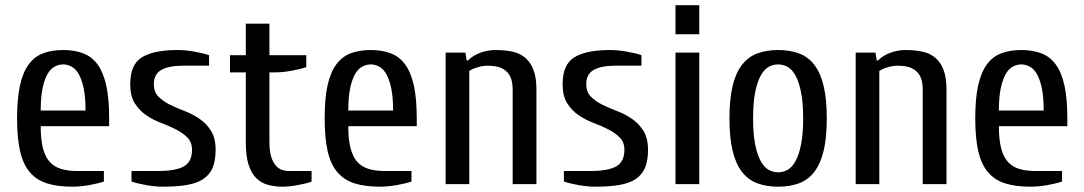

<svg xmlns="http://www.w3.org/2000/svg" viewBox="-20 -700 4123 730"><path d="M44.9 -250Q44.9 -325.2 55.9 -375Q66.9 -424.8 88.9 -454.8Q110.8 -484.9 143.8 -497.3Q176.8 -509.8 220.2 -509.8Q263.2 -509.8 296.1 -497.3Q329.1 -484.9 351.1 -454.8Q373 -424.8 384 -375Q395 -325.2 395 -250V-220.2H134.8Q134.8 -171.4 142.8 -138.7Q150.9 -106 167.5 -86.4Q184.1 -66.9 210.4 -58.3Q236.8 -49.8 274.9 -49.8H375V-9.8Q352.1 -2 318.6 3.9Q285.2 9.8 254.9 9.8Q198.7 9.8 158.9 -2.7Q119.1 -15.1 93.5 -45.2Q67.9 -75.2 56.4 -125Q44.9 -174.8 44.9 -250ZM134.8 -279.8H305.2Q305.2 -330.6 298.1 -364.3Q291 -397.9 279.5 -418Q268.1 -438 252.4 -446.5Q236.8 -455.1 220.2 -455.1Q203.1 -455.1 187.5 -446.5Q171.9 -438 160.4 -418Q148.9 -397.9 141.8 -364.5Q134.8 -331.1 134.8 -279.8Z M475.1 -379.9Q475.1 -455.1 520 -482.4Q564.9 -509.8 654.8 -509.8Q684.6 -509.8 718.3 -503.9Q752 -498 774.9 -490.2V-450.2H674.8Q621.6 -450.2 593.3 -434.1Q564.9 -418 564.9 -379.9Q564.9 -350.1 582.5 -332.5Q600.1 -314.9 626 -302Q651.9 -289.1 682.4 -277.6Q712.9 -266.1 739 -248Q765.1 -230 782.5 -202.4Q799.8 -174.8 799.8 -129.9Q799.8 -88.9 788.3 -62Q776.9 -35.2 752.4 -19Q728 -2.9 689.9 3.4Q651.9 9.8 600.1 9.8Q570.3 9.8 536.6 3.9Q502.9 -2 480 -9.8V-49.8H580.1Q647.9 -49.8 679 -67.4Q710 -85 710 -129.9Q710 -159.7 692.4 -177.2Q674.8 -194.8 648.9 -208Q623 -221.2 592.5 -232.7Q562 -244.1 535.9 -262Q509.8 -279.8 492.4 -307.4Q475.1 -335 475.1 -379.9Z M854.5 -424.8V-490.2H914.6V-609.9H1004.4V-490.2H1144.5V-444.8Q1121.6 -437 1088.1 -430.9Q1054.7 -424.8 1024.4 -424.8H1004.4V-160.2Q1004.4 -126 1011 -104.5Q1017.6 -83 1028.1 -71Q1038.6 -59.1 1051 -54.4Q1063.5 -49.8 1074.7 -49.8H1164.6V-9.8Q1155.8 -5.9 1141.1 -2.4Q1126.5 1 1111.1 3.9Q1095.7 6.8 1080.6 8.3Q1065.4 9.8 1054.7 9.8Q1024.9 9.8 999.3 2.9Q973.6 -3.9 954.6 -22.5Q935.5 -41 925 -74Q914.6 -106.9 914.6 -160.2V-424.8Z M1214.4 -250Q1214.4 -325.2 1225.3 -375Q1236.3 -424.8 1258.3 -454.8Q1280.3 -484.9 1313.2 -497.3Q1346.2 -509.8 1389.6 -509.8Q1432.6 -509.8 1465.6 -497.3Q1498.5 -484.9 1520.5 -454.8Q1542.5 -424.8 1553.5 -375Q1564.5 -325.2 1564.5 -250V-220.2H1304.2Q1304.2 -171.4 1312.3 -138.7Q1320.3 -106 1336.9 -86.4Q1353.5 -66.9 1379.9 -58.3Q1406.2 -49.8 1444.3 -49.8H1544.4V-9.8Q1521.5 -2 1488 3.9Q1454.6 9.8 1424.3 9.8Q1368.2 9.8 1328.4 -2.7Q1288.6 -15.1 1262.9 -45.2Q1237.3 -75.2 1225.8 -125Q1214.4 -174.8 1214.4 -250ZM1304.2 -279.8H1474.6Q1474.6 -330.6 1467.5 -364.3Q1460.4 -397.9 1449 -418Q1437.5 -438 1421.9 -446.5Q1406.2 -455.1 1389.6 -455.1Q1372.6 -455.1 1356.9 -446.5Q1341.3 -438 1329.8 -418Q1318.4 -397.9 1311.3 -364.5Q1304.2 -331.1 1304.2 -279.8Z M1674.3 0V-500H1749.5L1754.4 -470.2H1759.3Q1778.3 -489.3 1806.4 -499.5Q1834.5 -509.8 1864.3 -509.8Q1900.4 -509.8 1929 -503.4Q1957.5 -497.1 1977.5 -480Q1997.6 -462.9 2008.5 -433.8Q2019.5 -404.8 2019.5 -359.9V0H1929.2V-359.9Q1929.2 -385.7 1922.4 -403.3Q1915.5 -420.9 1902.3 -431.4Q1889.2 -441.9 1872.3 -446Q1855.5 -450.2 1834.5 -450.2Q1815.4 -450.2 1795.4 -444.1Q1775.4 -438 1764.2 -430.2V0Z M2119.1 -379.9Q2119.1 -455.1 2164.1 -482.4Q2209 -509.8 2298.8 -509.8Q2328.6 -509.8 2362.3 -503.9Q2396 -498 2418.9 -490.2V-450.2H2318.8Q2265.6 -450.2 2237.3 -434.1Q2209 -418 2209 -379.9Q2209 -350.1 2226.6 -332.5Q2244.1 -314.9 2270 -302Q2295.9 -289.1 2326.4 -277.6Q2356.9 -266.1 2383.1 -248Q2409.2 -230 2426.5 -202.4Q2443.8 -174.8 2443.8 -129.9Q2443.8 -88.9 2432.4 -62Q2420.9 -35.2 2396.5 -19Q2372.1 -2.9 2334 3.4Q2295.9 9.8 2244.1 9.8Q2214.4 9.8 2180.7 3.9Q2147 -2 2124 -9.8V-49.8H2224.1Q2292 -49.8 2323 -67.4Q2354 -85 2354 -129.9Q2354 -159.7 2336.4 -177.2Q2318.8 -194.8 2293 -208Q2267.1 -221.2 2236.6 -232.7Q2206.1 -244.1 2179.9 -262Q2153.8 -279.8 2136.5 -307.4Q2119.1 -335 2119.1 -379.9Z M2548.3 0V-500H2638.7V0ZM2548.3 -569.8V-680.2H2638.7V-569.8Z M2753.4 -250Q2753.4 -323.2 2765.4 -373Q2777.3 -422.9 2801 -453.4Q2824.7 -483.9 2859.1 -496.8Q2893.6 -509.8 2938.5 -509.8Q2983.4 -509.8 3018.1 -496.8Q3052.7 -483.9 3076.2 -453.4Q3099.6 -422.9 3111.6 -373Q3123.5 -323.2 3123.5 -250Q3123.5 -176.8 3111.6 -127Q3099.6 -77.1 3076.2 -46.6Q3052.7 -16.1 3018.1 -3.2Q2983.4 9.8 2938.5 9.8Q2893.6 9.8 2859.1 -3.2Q2824.7 -16.1 2801 -46.6Q2777.3 -77.1 2765.4 -127Q2753.4 -176.8 2753.4 -250ZM2843.3 -250Q2843.3 -189.9 2851.3 -150.4Q2859.4 -110.8 2872.3 -87.4Q2885.3 -64 2902.3 -54.4Q2919.4 -44.9 2938.5 -44.9Q2957.5 -44.9 2974.6 -54.4Q2991.7 -64 3004.6 -87.4Q3017.6 -110.8 3025.6 -150.4Q3033.7 -189.9 3033.7 -250Q3033.7 -310.1 3025.6 -349.6Q3017.6 -389.2 3004.6 -412.6Q2991.7 -436 2974.6 -445.6Q2957.5 -455.1 2938.5 -455.1Q2919.4 -455.1 2902.3 -445.6Q2885.3 -436 2872.3 -412.6Q2859.4 -389.2 2851.3 -349.6Q2843.3 -310.1 2843.3 -250Z M3233.4 0V-500H3308.6L3313.5 -470.2H3318.4Q3337.4 -489.3 3365.5 -499.5Q3393.6 -509.8 3423.3 -509.8Q3459.5 -509.8 3488 -503.4Q3516.6 -497.1 3536.6 -480Q3556.6 -462.9 3567.6 -433.8Q3578.6 -404.8 3578.6 -359.9V0H3488.3V-359.9Q3488.3 -385.7 3481.4 -403.3Q3474.6 -420.9 3461.4 -431.4Q3448.2 -441.9 3431.4 -446Q3414.6 -450.2 3393.6 -450.2Q3374.5 -450.2 3354.5 -444.1Q3334.5 -438 3323.2 -430.2V0Z M3688 -250Q3688 -325.2 3699 -375Q3710 -424.8 3731.9 -454.8Q3753.9 -484.9 3786.9 -497.3Q3819.8 -509.8 3863.3 -509.8Q3906.2 -509.8 3939.2 -497.3Q3972.2 -484.9 3994.1 -454.8Q4016.1 -424.8 4027.1 -375Q4038.1 -325.2 4038.1 -250V-220.2H3777.8Q3777.8 -171.4 3785.9 -138.7Q3793.9 -106 3810.5 -86.4Q3827.1 -66.9 3853.5 -58.3Q3879.9 -49.8 3918 -49.8H4018.1V-9.8Q3995.1 -2 3961.7 3.9Q3928.2 9.8 3897.9 9.8Q3841.8 9.8 3802 -2.7Q3762.2 -15.1 3736.6 -45.2Q3710.9 -75.2 3699.5 -125Q3688 -174.8 3688 -250ZM3777.8 -279.8H3948.2Q3948.2 -330.6 3941.2 -364.3Q3934.1 -397.9 3922.6 -418Q3911.1 -438 3895.5 -446.5Q3879.9 -455.1 3863.3 -455.1Q3846.2 -455.1 3830.6 -446.5Q3814.9 -438 3803.5 -418Q3792 -397.9 3784.9 -364.5Q3777.8 -331.1 3777.8 -279.8Z"/></svg>

Font: 
Style: .
Weight: 400
Designer: Jovanny Lemonad
Foundry: Jovanny Lemonad
Version: Version 1.002